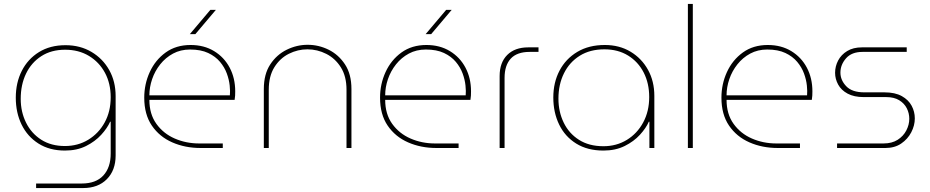

<svg xmlns="http://www.w3.org/2000/svg" viewBox="-20 -750 4711 973"><path d="M163 203V180H394Q466 180 503.5 139.5Q541 99 541 28V-133H538Q524 -101 493 -67Q462 -33 416 -10Q370 13 309 13Q231 13 175 -22.5Q119 -58 89.5 -118.5Q60 -179 60 -255Q60 -331 90.5 -391Q121 -451 177.5 -486Q234 -521 312 -521Q386 -521 443.5 -487Q501 -453 533.5 -395Q566 -337 566 -263V38Q566 113 521.5 158Q477 203 401 203ZM309 -10Q375 -10 427.5 -42Q480 -74 510.5 -129.5Q541 -185 541 -257Q541 -327 512 -381Q483 -435 431 -466.5Q379 -498 310 -498Q240 -498 189.5 -465.5Q139 -433 112 -377Q85 -321 85 -249Q85 -183 112 -128.5Q139 -74 189 -42Q239 -10 309 -10Z M997 0Q918 0 853 -28.5Q788 -57 749.5 -113.5Q711 -170 711 -255Q711 -324 739 -385Q767 -446 819.5 -484Q872 -522 946 -522Q1014 -522 1065 -491Q1116 -460 1144 -407Q1172 -354 1172 -287Q1172 -276 1171.5 -265.5Q1171 -255 1169 -244H737Q737 -172 772.5 -122.5Q808 -73 865.5 -48Q923 -23 989 -23H1109V0ZM737 -267H1145Q1147 -287 1144 -316.5Q1141 -346 1129.5 -377.5Q1118 -409 1095 -436.5Q1072 -464 1035 -481.5Q998 -499 943 -499Q895 -499 857 -478.5Q819 -458 792 -424Q765 -390 751 -349Q737 -308 737 -267ZM942 -577 1046 -700H1074L970 -577Z M1317 0V-299Q1317 -374 1349.5 -423.5Q1382 -473 1433 -498Q1484 -523 1539 -523Q1595 -523 1645.5 -498Q1696 -473 1728.5 -423.5Q1761 -374 1761 -299V0H1736V-295Q1736 -363 1707.5 -408.5Q1679 -454 1633.5 -477Q1588 -500 1538 -500Q1489 -500 1444 -477.5Q1399 -455 1370.5 -409.5Q1342 -364 1342 -295V0Z M2192 0Q2113 0 2048 -28.5Q1983 -57 1944.5 -113.5Q1906 -170 1906 -255Q1906 -324 1934 -385Q1962 -446 2014.5 -484Q2067 -522 2141 -522Q2209 -522 2260 -491Q2311 -460 2339 -407Q2367 -354 2367 -287Q2367 -276 2366.5 -265.5Q2366 -255 2364 -244H1932Q1932 -172 1967.5 -122.5Q2003 -73 2060.5 -48Q2118 -23 2184 -23H2304V0ZM1932 -267H2340Q2342 -287 2339 -316.5Q2336 -346 2324.5 -377.5Q2313 -409 2290 -436.5Q2267 -464 2230 -481.5Q2193 -499 2138 -499Q2090 -499 2052 -478.5Q2014 -458 1987 -424Q1960 -390 1946 -349Q1932 -308 1932 -267ZM2137 -577 2241 -700H2269L2165 -577Z M2512 0V-365Q2512 -433 2550.5 -471.5Q2589 -510 2657 -510H2709V-487H2664Q2600 -487 2568.5 -453Q2537 -419 2537 -355V0Z M3038 13Q2957 13 2900 -22.5Q2843 -58 2813.5 -119Q2784 -180 2784 -256Q2784 -332 2815.5 -392Q2847 -452 2905.5 -487Q2964 -522 3045 -522Q3119 -522 3175.5 -488Q3232 -454 3264 -396Q3296 -338 3296 -264V0H3271V-133H3268Q3254 -101 3223 -67Q3192 -33 3145.5 -10Q3099 13 3038 13ZM3038 -9Q3104 -9 3156.5 -41Q3209 -73 3239.5 -129.5Q3270 -186 3270 -258Q3270 -328 3242 -382.5Q3214 -437 3163 -468.5Q3112 -500 3043 -500Q2970 -500 2918 -467.5Q2866 -435 2838 -378.5Q2810 -322 2810 -250Q2810 -184 2836.5 -129Q2863 -74 2914 -41.5Q2965 -9 3038 -9Z M3466 0V-730H3491V0Z M3922 0Q3843 0 3778 -28.5Q3713 -57 3674.5 -113.5Q3636 -170 3636 -255Q3636 -324 3664 -385Q3692 -446 3744.5 -484Q3797 -522 3871 -522Q3939 -522 3990 -491Q4041 -460 4069 -407Q4097 -354 4097 -287Q4097 -276 4096.5 -265.5Q4096 -255 4094 -244H3662Q3662 -172 3697.5 -122.5Q3733 -73 3790.5 -48Q3848 -23 3914 -23H4034V0ZM3662 -267H4070Q4072 -287 4069 -316.5Q4066 -346 4054.5 -377.5Q4043 -409 4020 -436.5Q3997 -464 3960 -481.5Q3923 -499 3868 -499Q3820 -499 3782 -478.5Q3744 -458 3717 -424Q3690 -390 3676 -349Q3662 -308 3662 -267Z M4222 0V-23H4457Q4500 -23 4529 -41.5Q4558 -60 4573 -89Q4588 -118 4588 -148Q4588 -176 4575.5 -201Q4563 -226 4537 -242Q4511 -258 4471 -258H4357Q4308 -258 4275.5 -275.5Q4243 -293 4227.5 -321.5Q4212 -350 4212 -381Q4212 -414 4227.5 -443.5Q4243 -473 4273.5 -491.5Q4304 -510 4348 -510H4575V-487H4351Q4296 -487 4267.5 -454.5Q4239 -422 4239 -382Q4239 -344 4268.5 -313Q4298 -282 4360 -282H4462Q4516 -282 4550 -263Q4584 -244 4600 -214Q4616 -184 4616 -150Q4616 -114 4598 -79.5Q4580 -45 4547 -22.5Q4514 0 4467 0Z"/></svg>

Font: MuseoModerno Thin
Style: Regular
Weight: 100
Designer: Pablo Cosgaya, Héctor Gatti, Marcela Romero, and the Authors of The MuseoModerno Project.
Foundry: Omnibus-Type Team
Version: Version 1.003